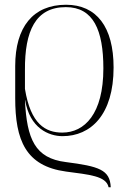

<svg xmlns="http://www.w3.org/2000/svg" viewBox="-20 -563 556 808"><path d="M437 225H446C443 151 396 137 257 119C127 103 93 22 85 -141H86C105 -24 185 10 243 10C362 10 458 -80 458 -279C458 -450 386 -543 258 -543C119 -543 44 -449 44 -285V-150C44 27 88 136 258 159C354 172 427 177 437 225ZM242 -5C172 -5 109 -40 85 -189V-269C84 -432 129 -533 257 -533C373 -533 415 -436 415 -275C415 -84 336 -5 242 -5Z"/></svg>

Font: Noto Serif Display ExtraLight
Style: Regular
Weight: 200
Designer: Monotype Design Team
Foundry: Monotype Imaging Inc.
Version: Version 2.009